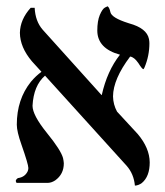

<svg xmlns="http://www.w3.org/2000/svg" viewBox="-20 -579 521 608"><path d="M453.1 -441.9Q453.1 -401.9 437.5 -365.2Q435.1 -359.9 434.1 -359.9Q430.2 -359.9 418 -379.4Q404.8 -398.4 392.1 -399.9Q338.4 -328.6 337.9 -273.9Q338.4 -248 350.6 -225.6L416 -154.8Q453.6 -110.4 454.1 -64.9Q454.1 -20 429.2 0.5Q418.5 8.3 407.2 8.8Q403.8 -28.3 380.9 -54.2L122.6 -339.4Q86.4 -308.1 83 -244.1Q83 -214.4 128.4 -158.2Q173.3 -103 179.7 -78.1Q181.6 -69.3 182.1 -62Q182.1 -27.3 154.8 -7.8Q143.6 -0.5 132.8 0H32.2Q30.3 -4.4 29.8 -5.9Q31.2 -12.2 37.1 -15.1Q59.1 -18.1 67.9 -37.1Q69.8 -42.5 69.8 -46.9Q69.8 -58.6 47.9 -121.1Q33.2 -162.6 33.2 -184.1Q33.2 -264.6 78.1 -320.3Q93.8 -338.9 111.3 -351.6L81.1 -384.8Q43.5 -429.2 43 -475.1Q43.9 -517.6 77.1 -554.2H89.8Q91.8 -511.7 115.2 -484.9L300.8 -278.8L302.2 -277.8Q319.3 -354.5 359.9 -405.8Q288.6 -425.3 288.1 -481.9Q288.1 -512.7 296.1 -531.7Q304.2 -550.8 312.5 -555.2L320.8 -559.1Q326.7 -554.7 329.6 -540.5Q333.5 -522.5 386.2 -505.9Q388.2 -505.4 389.2 -504.9Q444.8 -489.7 451.7 -455.6Q453.1 -448.2 453.1 -441.9Z"/></svg>

Font: Linux Biolinum O
Style: Regular
Weight: 400
Designer: Philipp H. Poll
Foundry: Philipp H. Poll
Version: Version 1.0.4